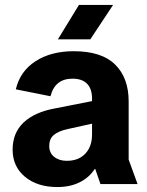

<svg xmlns="http://www.w3.org/2000/svg" viewBox="-20 -744 595 776"><path d="M212 12Q131 12 81 -29.5Q31 -71 31 -139Q31 -207 75.5 -249Q120 -291 203 -306L401 -345V-255L252 -222Q216 -214 197.5 -198.5Q179 -183 179 -154Q179 -126 199 -110Q219 -94 250 -94Q283 -94 305.5 -107.5Q328 -121 340 -144.5Q352 -168 352 -200V-345Q352 -385 332 -405.5Q312 -426 273 -426Q237 -426 215 -408Q193 -390 184 -355L44 -383Q61 -456 123.5 -496.5Q186 -537 278 -537Q391 -537 445.5 -483Q500 -429 500 -334V-99L536 0H386L365 -61H363Q340 -26 301.5 -7Q263 12 212 12ZM299 -724H437L345 -585H214Z"/></svg>

Font: TikTok Sans 24pt
Style: Bold
Weight: 700
Version: Version 4.000